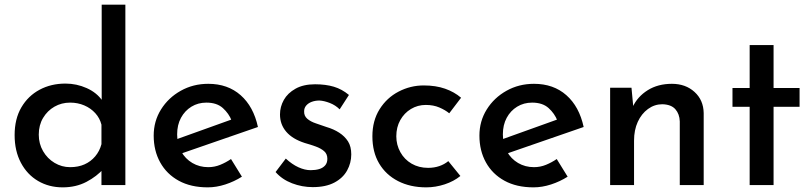

<svg xmlns="http://www.w3.org/2000/svg" viewBox="-20 -797 3496 827"><path d="M250 10Q191 10 144 -17.5Q97 -45 70 -96Q43 -147 43 -215Q43 -285 72 -334.5Q101 -384 150.5 -410.5Q200 -437 262 -437Q310 -437 353.5 -417.5Q397 -398 421 -363L418 -328V-777H520V0H417V-99L428 -72Q397 -37 352 -13.5Q307 10 250 10ZM282 -77Q317 -77 344 -89Q371 -101 390 -123.5Q409 -146 417 -176V-260Q410 -288 390.5 -309.5Q371 -331 343 -343Q315 -355 282 -355Q245 -355 214.5 -337.5Q184 -320 165.5 -289Q147 -258 147 -217Q147 -178 165.5 -146Q184 -114 215 -95.5Q246 -77 282 -77Z M875 10Q802 10 750 -18.5Q698 -47 670 -97.5Q642 -148 642 -213Q642 -275 673.5 -325.5Q705 -376 758.5 -406Q812 -436 877 -436Q961 -436 1016.5 -387Q1072 -338 1091 -250L750 -132L726 -192L999 -290L978 -277Q966 -308 940 -331.5Q914 -355 869 -355Q833 -355 804.5 -337.5Q776 -320 759.5 -289.5Q743 -259 743 -218Q743 -176 760.5 -144.5Q778 -113 808.5 -95Q839 -77 877 -77Q904 -77 928.5 -87Q953 -97 975 -112L1022 -36Q989 -15 950.5 -2.5Q912 10 875 10Z M1327 9Q1281 9 1238 -7.5Q1195 -24 1167 -56L1211 -114Q1238 -89 1265.5 -76.5Q1293 -64 1318 -64Q1338 -64 1354 -68.5Q1370 -73 1380 -84Q1390 -95 1390 -113Q1390 -134 1376 -146Q1362 -158 1340 -166Q1318 -174 1293 -181Q1240 -198 1213 -229.5Q1186 -261 1186 -304Q1186 -337 1202.5 -366.5Q1219 -396 1253 -415Q1287 -434 1337 -434Q1383 -434 1418 -423.5Q1453 -413 1483 -388L1443 -326Q1425 -344 1400.5 -353.5Q1376 -363 1356 -364Q1338 -364 1323 -358.5Q1308 -353 1299 -342.5Q1290 -332 1290 -318Q1289 -298 1303.5 -285.5Q1318 -273 1341 -265.5Q1364 -258 1386 -250Q1417 -241 1441 -225.5Q1465 -210 1479 -188Q1493 -166 1493 -132Q1493 -95 1475 -62.5Q1457 -30 1420 -10.5Q1383 9 1327 9Z M1963 -39Q1935 -16 1895.5 -3Q1856 10 1816 10Q1747 10 1694.5 -17Q1642 -44 1613 -93Q1584 -142 1584 -210Q1584 -277 1615 -326.5Q1646 -376 1697 -402.5Q1748 -429 1805 -429Q1857 -429 1897 -415Q1937 -401 1966 -376L1915 -309Q1898 -323 1872.5 -334Q1847 -345 1814 -345Q1779 -345 1750 -327.5Q1721 -310 1704 -279.5Q1687 -249 1687 -210Q1687 -173 1704.5 -141.5Q1722 -110 1753 -92Q1784 -74 1824 -74Q1850 -74 1872 -81.5Q1894 -89 1911 -103Z M2278 10Q2205 10 2153 -18.5Q2101 -47 2073 -97.5Q2045 -148 2045 -213Q2045 -275 2076.5 -325.5Q2108 -376 2161.5 -406Q2215 -436 2280 -436Q2364 -436 2419.5 -387Q2475 -338 2494 -250L2153 -132L2129 -192L2402 -290L2381 -277Q2369 -308 2343 -331.5Q2317 -355 2272 -355Q2236 -355 2207.5 -337.5Q2179 -320 2162.5 -289.5Q2146 -259 2146 -218Q2146 -176 2163.5 -144.5Q2181 -113 2211.5 -95Q2242 -77 2280 -77Q2307 -77 2331.5 -87Q2356 -97 2378 -112L2425 -36Q2392 -15 2353.5 -2.5Q2315 10 2278 10Z M2700 -419 2709 -323 2705 -336Q2726 -381 2770 -408.5Q2814 -436 2874 -436Q2933 -436 2971.5 -401Q3010 -366 3011 -310V0H2908V-274Q2907 -306 2889 -326.5Q2871 -347 2833 -348Q2799 -348 2771 -327.5Q2743 -307 2727 -272Q2711 -237 2711 -191V0H2608V-419Z M3209 -603H3312V-418H3424V-337H3312V0H3209V-337H3135V-418H3209Z"/></svg>

Font: Josefin Sans Medium
Style: Regular
Weight: 500
Designer: Santiago Orozco
Foundry: Typemade
Version: Version 2.001